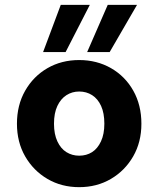

<svg xmlns="http://www.w3.org/2000/svg" viewBox="-20 -761 654 793"><path d="M307 12Q234 12 176 -22Q118 -56 84 -115Q50 -174 50 -250Q50 -327 84 -386.5Q118 -446 176 -479.5Q234 -513 307 -513Q380 -513 438.5 -479.5Q497 -446 530.5 -386.5Q564 -327 564 -250Q564 -174 530 -115Q496 -56 438 -22Q380 12 307 12ZM307 -118Q337 -118 360 -132.5Q383 -147 397 -177Q411 -207 411 -250Q411 -294 397.5 -323.5Q384 -353 360.5 -368Q337 -383 307 -383Q278 -383 254.5 -368Q231 -353 217 -323.5Q203 -294 203 -250Q203 -207 217 -177Q231 -147 254.5 -132.5Q278 -118 307 -118ZM340 -546 425 -741H546L433 -546ZM158 -546 231 -741H351L251 -546Z"/></svg>

Font: DM Sans 18pt Black
Style: Regular
Weight: 900
Designer: Colophon Foundry, Jonny Pinhorn
Foundry: Colophon Foundry
Version: Version 4.004;gftools[0.9.30]